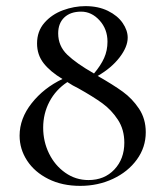

<svg xmlns="http://www.w3.org/2000/svg" viewBox="-20 -594 529 627"><path d="M456 -162Q456 -113 427 -73Q398 -33 349 -10Q300 13 242 13Q183 13 138 -9.5Q93 -32 68.5 -69.5Q44 -107 44 -151Q44 -207 83.5 -257Q123 -307 184 -336Q144 -360 122.5 -387.5Q101 -415 101 -452Q101 -492 125 -519.5Q149 -547 185.5 -560.5Q222 -574 259 -574Q301 -574 332.5 -558.5Q364 -543 380.5 -519Q397 -495 397 -471Q397 -441 370.5 -406.5Q344 -372 299 -346Q350 -317 381 -294.5Q412 -272 434 -239Q456 -206 456 -162ZM170 -485Q170 -444 199.5 -415.5Q229 -387 287 -354Q309 -380 320 -404.5Q331 -429 331 -458Q331 -499 305 -527.5Q279 -556 245 -556Q210 -556 190 -537Q170 -518 170 -485ZM386 -128Q386 -171 365 -203Q344 -235 314.5 -256.5Q285 -278 235 -306Q218 -314 200 -326Q162 -301 141.5 -262Q121 -223 121 -177Q121 -132 140 -93Q159 -54 193 -30Q227 -6 269 -6Q321 -6 353.5 -40.5Q386 -75 386 -128Z"/></svg>

Font: Cormorant Upright Medium
Style: Regular
Weight: 500
Designer: Christian Thalmann (Catharsis Fonts)
Foundry: Catharsis Fonts
Version: Version 3.302